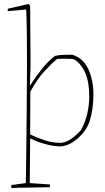

<svg xmlns="http://www.w3.org/2000/svg" viewBox="-20 -732 531 968"><path d="M38 216Q37 213 37 209Q37 205 37 201L110 191Q111 163 111.5 120.5Q112 78 112.5 28.5Q113 -21 113.5 -70.5Q114 -120 114.5 -163.5Q115 -207 115 -236Q117 -434 115.5 -545Q114 -656 112 -684L19 -676Q19 -679 19 -682.5Q19 -686 20 -688L124 -712L132 -703Q133 -628 133 -552.5Q133 -477 134 -402L131 -304L133 -303Q162 -348 192.5 -386Q223 -424 257 -450Q267 -452 275.5 -453.5Q284 -455 300 -455.5Q316 -456 345 -456Q401 -438 426 -382Q451 -326 451 -256Q451 -185 433.5 -126Q416 -67 358 -23Q336 -7 317 -0.5Q298 6 286 6Q253 6 214 -4Q175 -14 132 -34L130 191L232 198Q232 200 232 203.5Q232 207 231 212Q218 212 192 212.5Q166 213 136 213.5Q106 214 79.5 214.5Q53 215 38 216ZM289 -12Q314 -14 340.5 -33Q367 -52 389 -77Q412 -121 421 -164Q430 -207 430 -244Q430 -317 410.5 -363Q391 -409 355 -432Q349 -435 332 -435.5Q315 -436 297 -436Q279 -436 268 -435Q243 -415 205 -374Q167 -333 133 -270L132 -54Q165 -38 206.5 -24.5Q248 -11 289 -12Z"/></svg>

Font: Labrada Thin
Style: Regular
Weight: 100
Designer: Mercedes Jáuregui
Foundry: Omnibus-Type Team
Version: Version 1.000; ttfautohint (v1.8.4.7-5d5b)